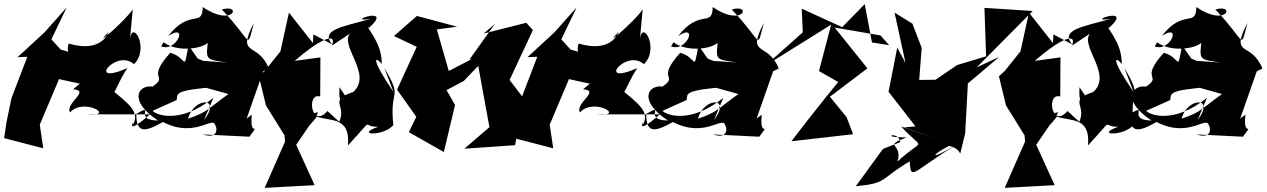

<svg xmlns="http://www.w3.org/2000/svg" viewBox="-47 -636 6115 927"><path d="M306 -205C392 -198 267 -140 291 -93C357 -168 519 -70 371 -84H677C537 40 614 -84 591 -27C632 -92 583 -130 475 -216C502 -136 504 -212 568 -307C364 -218 515 -403 600 -326C678 -403 589 -550 580 -441L594 -591C553 -529 389 -393 478 -482C432 -375 292 -424 285 -426C248 -325 438 -349 237 -399L366 -265L201 -446L275 -600L168 -480L38 -360L85 -362L8 -161L-16 -44L-27 31L162 80L145 -34L238 -254L339 -232Z M1144 -64 1224 -292 1251 -305C1198 -439 1092 -356 1179 -526C1142 -391 1176 -431 1024 -590C1123 -620 1080 -501 932 -602C930 -500 871 -598 765 -462C865 -528 807 -383 731 -412L743 -432C823 -370 996 -413 959 -457C948 -346 937 -350 1051 -334L935 -342L908 -353L863 -417C838 -279 857 -360 775 -381C654 -247 771 -275 690 -218C619 -228 571 -149 716 -54C590 -56 709 -142 611 -86C611 10 653 2 740 -47C903 38 991 -92 993 -22C983 -65 1036 46 932 13L1157 24C1215 -55 1156 37 1169 -82ZM806 -153C812 -182 785 -201 1009 -217L927 -218L1056 -182C956 -111 959 -96 861 -63C887 -166 1027 -172 938 -56L983 -163C817 -31 700 -85 690 -101Z M1466 -470 1464 -428 1348 -575 1307 -388 1230 -292 1203 -268 1237 -127 1327 18 1329 48 1231 271 1472 258 1383 63 1489 -92C1447 -107 1367 76 1483 -73C1551 -49 1645 -73 1633 66C1770 -81 1692 -22 1779 -24C1661 18 1806 23 1852 -32C1832 -219 1902 -150 1808 -309L1853 -192C1738 -360 1765 -366 1796 -327C1799 -435 1711 -512 1736 -503C1860 -615 1604 -524 1744 -545C1606 -507 1499 -492 1556 -422ZM1534 -100C1457 -11 1430 -191 1499 -170L1500 -359L1376 -342C1482 -436 1583 -489 1556 -416L1643 -474C1587 -408 1787 -249 1623 -169L1592 -215C1586 -122 1609 -120 1691 -202C1519 -152 1631 -139 1591 -48Z M2342 -520 2220 -349 2229 -350 1973 -217 2132 -251 2062 -494 2160 -507 1966 -559 1855 -462 1965 -410 1870 -203 1963 -72 1927 2 2096 98 2150 -129 2109 -201 2192 -245 2262 -318 2316 -22 2195 82 2440 65 2480 -163 2395 -274 2398 -217 2526 -491 2494 -526 2288 -474Z M2768 -205C2854 -198 2729 -140 2753 -93C2819 -168 2981 -70 2833 -84H3139C2999 40 3076 -84 3053 -27C3094 -92 3045 -130 2937 -216C2964 -136 2966 -212 3030 -307C2826 -218 2977 -403 3062 -326C3140 -403 3051 -550 3042 -441L3056 -591C3015 -529 2851 -393 2940 -482C2894 -375 2754 -424 2747 -426C2710 -325 2900 -349 2699 -399L2828 -265L2663 -446L2737 -600L2630 -480L2500 -360L2547 -362L2470 -161L2446 -44L2435 31L2624 80L2607 -34L2700 -254L2801 -232Z M3606 -64 3686 -292 3713 -305C3660 -439 3554 -356 3641 -526C3604 -391 3638 -431 3486 -590C3585 -620 3542 -501 3394 -602C3392 -500 3333 -598 3227 -462C3327 -528 3269 -383 3193 -412L3205 -432C3285 -370 3458 -413 3421 -457C3410 -346 3399 -350 3513 -334L3397 -342L3370 -353L3325 -417C3300 -279 3319 -360 3237 -381C3116 -247 3233 -275 3152 -218C3081 -228 3033 -149 3178 -54C3052 -56 3171 -142 3073 -86C3073 10 3115 2 3202 -47C3365 38 3453 -92 3455 -22C3445 -65 3498 46 3394 13L3619 24C3677 -55 3618 37 3631 -82ZM3268 -153C3274 -182 3247 -201 3471 -217L3389 -218L3518 -182C3418 -111 3421 -96 3323 -63C3349 -166 3489 -172 3400 -56L3445 -163C3279 -31 3162 -85 3152 -101Z M4246 -418 4163 -431 4128 -616 4019 -505 3824 -594 3829 -480 3647 -318 3966 -517 3907 -293 4000 -240C3923 -146 3848 -51 3774 46L4072 12L4040 -71L3960 -169L4141 -306L3983 -503L4204 -465Z M4216 83 4085 263C4240 248 4193 234 4345 143C4352 241 4355 194 4572 62C4395 166 4484 84 4562 58C4474 73 4568 54 4589 106L4613 8L4626 -233L4777 -361L4669 -311L4939 -583L4706 -598L4714 -364L4574 -322L4470 -251L4391 -250L4403 -405L4358 -522L4272 -575L4325 -332L4285 -406L4243 -193L4373 -26L4319 -21L4474 34L4304 -25C4415 98 4418 22 4286 144C4315 54 4210 73 4331 27C4189 31 4290 -10 4300 50Z M5039 -470 5037 -428 4921 -575 4880 -388 4803 -292 4776 -268 4810 -127 4900 18 4902 48 4804 271 5045 258 4956 63 5062 -92C5020 -107 4940 76 5056 -73C5124 -49 5218 -73 5206 66C5343 -81 5265 -22 5352 -24C5234 18 5379 23 5425 -32C5405 -219 5475 -150 5381 -309L5426 -192C5311 -360 5338 -366 5369 -327C5372 -435 5284 -512 5309 -503C5433 -615 5177 -524 5317 -545C5179 -507 5072 -492 5129 -422ZM5107 -100C5030 -11 5003 -191 5072 -170L5073 -359L4949 -342C5055 -436 5156 -489 5129 -416L5216 -474C5160 -408 5360 -249 5196 -169L5165 -215C5159 -122 5182 -120 5264 -202C5092 -152 5204 -139 5164 -48Z M5941 -64 6021 -292 6048 -305C5995 -439 5889 -356 5976 -526C5939 -391 5973 -431 5821 -590C5920 -620 5877 -501 5729 -602C5727 -500 5668 -598 5562 -462C5662 -528 5604 -383 5528 -412L5540 -432C5620 -370 5793 -413 5756 -457C5745 -346 5734 -350 5848 -334L5732 -342L5705 -353L5660 -417C5635 -279 5654 -360 5572 -381C5451 -247 5568 -275 5487 -218C5416 -228 5368 -149 5513 -54C5387 -56 5506 -142 5408 -86C5408 10 5450 2 5537 -47C5700 38 5788 -92 5790 -22C5780 -65 5833 46 5729 13L5954 24C6012 -55 5953 37 5966 -82ZM5603 -153C5609 -182 5582 -201 5806 -217L5724 -218L5853 -182C5753 -111 5756 -96 5658 -63C5684 -166 5824 -172 5735 -56L5780 -163C5614 -31 5497 -85 5487 -101Z"/></svg>

Font: Asimov Silicon
Style: Regular
Weight: 400
Designer: Google
Version: Version 2.000980; 2014